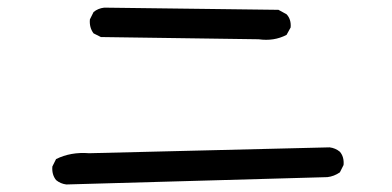

<svg xmlns="http://www.w3.org/2000/svg" viewBox="-20 -574 1040 510"><path d="M156.2 -84Q140.6 -85.9 128.9 -95.7Q117.2 -110.4 119.1 -131.8L128.9 -151.4Q168 -170.9 216.8 -167L855.5 -182.6Q871.1 -180.7 882.8 -170.9Q894.5 -157.2 892.6 -135.7L882.8 -116.2Q867.2 -105.5 849.6 -103.5ZM667 -469.7 248 -475.6 228.5 -485.4Q216.8 -501 218.8 -522.5L228.5 -542Q240.2 -551.8 256.8 -553.7L719.7 -547.9L741.2 -536.1Q753.9 -522.5 752 -501L741.2 -481.4Q708 -463.9 667 -469.7Z"/></svg>

Font: NaikaiFont
Style: Regular-Lite
Weight: 400
Version: Version 1.67